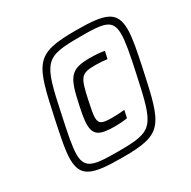

<svg xmlns="http://www.w3.org/2000/svg" viewBox="-157 -850 1010 1013"><g transform="rotate(-30 348.5 -344.0)"><path d="M312 8C555 8 569 -35 635 -344C656 -443 670 -513 670 -563C670 -676 609 -696 428 -696C179 -696 166 -652 100 -344C79 -244 64 -174 64 -123C64 -12 125 8 312 8ZM304 -31C157 -31 106 -39 106 -127C106 -173 120 -242 142 -344C204 -639 214 -656 436 -656C578 -656 628 -649 628 -560C628 -514 615 -445 593 -344C530 -49 521 -31 304 -31ZM359 -154C385 -154 412 -156 432 -160L442 -205C423 -203 396 -201 370 -201C310 -201 287 -206 287 -247C287 -269 294 -300 303 -344C331 -474 340 -486 431 -486C454 -486 479 -484 499 -481L509 -526C491 -530 456 -533 421 -533C303 -533 281 -502 248 -344C238 -297 232 -263 232 -237C232 -170 266 -154 359 -154Z"/></g></svg>

Font: Saira UNSAM
Style: Italic
Weight: 400
Italic angle: -12°
Designer: Hector Gatti with collaboration of the Omnibus-Type team
Foundry: Omnibus-Type
Version: Version 0.072;PS 000.072;hotconv 1.0.88;makeotf.lib2.5.64775